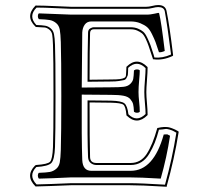

<svg xmlns="http://www.w3.org/2000/svg" viewBox="-20 -703 827 761"><path d="M420 -357Q453 -357 470 -359Q487 -361 496.5 -370.5Q506 -380 508 -390Q510 -400 511 -424Q516 -428 523 -428Q530 -428 534 -424Q534 -412 531.5 -384.5Q529 -357 529 -338Q529 -322 531.5 -299.5Q534 -277 534 -260Q530 -256 523 -256Q516 -256 511 -260Q510 -281 507.5 -290.5Q505 -300 496.5 -310Q488 -320 469.5 -323.5Q451 -327 420 -327L304 -328Q303 -152 306 -69Q308 -26 342 -26H498Q589 -26 629 -170Q641 -171 643 -170.5Q645 -170 654 -165Q641 -79 617 5Q537 0 489 0H264Q183 4 134 5Q130 0 130 -7Q130 -14 134 -18Q164 -19 177.5 -21.5Q191 -24 202.5 -33.5Q214 -43 217 -60Q220 -77 221 -109Q223 -175 223 -321Q223 -471 221 -536Q220 -568 217 -585Q214 -602 202.5 -611.5Q191 -621 177.5 -623.5Q164 -626 134 -627Q130 -632 130 -639Q130 -646 134 -650L263 -645H558Q569 -645 576.5 -646Q584 -647 593.5 -649Q603 -651 607 -652Q611 -652 611 -649Q619 -618 633 -501Q620 -495 610 -496Q601 -524 596.5 -536Q592 -548 582.5 -567.5Q573 -587 563 -595.5Q553 -604 536 -611Q519 -618 497 -618H342Q325 -618 316 -605.5Q307 -593 306 -574L304 -356ZM640 -660Q652 -602 666 -485V-483L664 -481Q625 -463 589 -468H586V-470Q584 -475 582 -482Q573 -509 569 -521Q565 -533 557.5 -549Q550 -565 542.5 -571Q535 -577 523.5 -582Q512 -587 497 -587H352Q338 -587 337 -573Q335 -506 335 -387L420 -388Q443 -388 454.5 -389.5Q466 -391 472 -394Q478 -397 479 -402.5Q480 -408 480 -416Q480 -424 481 -436V-438L482 -439Q523 -479 564 -438L565 -436V-435Q565 -417 562.5 -385.5Q560 -354 560 -338Q560 -322 562.5 -294.5Q565 -267 565 -249V-247L564 -246Q523 -205 482 -245L481 -246V-248Q478 -281 469 -288Q460 -295 420 -296L335 -297Q335 -144 337 -80Q338 -57 362 -57H498Q538 -57 561.5 -93Q585 -129 603 -194L604 -196H606Q618 -199 628.5 -199.5Q639 -200 646 -199Q653 -198 662 -194.5Q671 -191 674 -189.5Q677 -188 686 -183L688 -181V-179Q671 -73 641 34L640 38L637 37Q538 31 489 31H265Q170 35 123 36H121L120 35Q79 -6 119 -47L121 -48L123 -49Q169 -52 178.5 -62Q188 -72 190 -120Q192 -173 192 -321Q192 -479 190 -525Q189 -552 187 -565Q185 -578 175.5 -585.5Q166 -593 157.5 -594Q149 -595 123 -596L121 -597L120 -598Q79 -638 120 -680L121 -681H123Q151 -681 204 -678.5Q257 -676 264 -676H558Q570 -676 583.5 -679.5Q597 -683 607 -683Q635 -683 640 -660ZM633 -659Q629 -675 607 -675Q598 -675 585 -671.5Q572 -668 558 -668H264Q256 -668 204.5 -670.5Q153 -673 125 -673Q91 -639 124 -604Q148 -603 159.5 -601Q171 -599 181 -590.5Q191 -582 194 -567.5Q197 -553 198 -525Q200 -479 200 -321Q200 -173 198 -120Q196 -70 183.5 -57Q171 -44 124 -41Q91 -7 125 28Q174 27 264 23H265H489Q540 23 634 29Q663 -75 679 -177Q670 -182 666.5 -184Q663 -186 652 -189.5Q641 -193 634 -191.5Q627 -190 610 -189Q602 -159 593.5 -137.5Q585 -116 572 -94Q559 -72 540.5 -60.5Q522 -49 498 -49H362Q350 -49 340 -56.5Q330 -64 329 -80Q326 -153 327 -301V-305L420 -304Q461 -303 473 -293.5Q485 -284 489 -250Q522 -217 557 -251Q557 -266 554.5 -293.5Q552 -321 552 -338Q552 -355 554.5 -386Q557 -417 557 -433Q523 -467 488 -434Q488 -429 487.5 -417.5Q487 -406 486 -403.5Q485 -401 481.5 -394Q478 -387 471 -385.5Q464 -384 451.5 -382Q439 -380 420 -380L327 -379V-383Q327 -506 329 -573Q329 -585 337 -590Q345 -595 352 -595H497Q514 -595 527 -589.5Q540 -584 548 -577Q556 -570 564 -553Q572 -536 576.5 -524Q581 -512 589 -486Q591 -479 592 -475Q624 -472 658 -487Q643 -605 633 -659Z"/></svg>

Font: Linux Libertine Initials O
Style: Initials
Weight: 400
Designer: Philipp H. Poll
Foundry: Philipp H. Poll
Version: Version 5.0.6